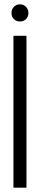

<svg xmlns="http://www.w3.org/2000/svg" viewBox="-20 -865 184 885"><path d="M72 -766Q55 -766 44 -777Q33 -788 33 -805Q33 -822 44 -833.5Q55 -845 72 -845Q89 -845 100 -833.5Q111 -822 111 -805Q111 -788 100 -777Q89 -766 72 -766ZM42 0V-700H102V0Z"/></svg>

Font: Stick No Bills Light
Style: Regular
Weight: 300
Version: Version 2.000